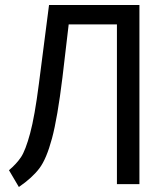

<svg xmlns="http://www.w3.org/2000/svg" viewBox="-20 -726 655 757"><path d="M529.7 -706.2V0H441V-629.7H250.8L226.2 -420.5Q206.7 -261 184.9 -180Q163.1 -99 135.1 -62.1Q107.2 -25.1 54.4 11.3L15.4 -54.9Q45.1 -80 62.8 -106.4Q80.5 -132.8 98.7 -200Q116.9 -267.2 133.3 -395.4L173.3 -706.2Z"/></svg>

Font: Fira Code Fixed
Style: Regular
Weight: 400
Monospace: yes
Designer: Carrois Corporate, Edenspiekermann AG, Nikita Prokopov
Foundry: Carrois Corporate, Edenspiekermann AG, Nikita Prokopov
Version: Version 5.002